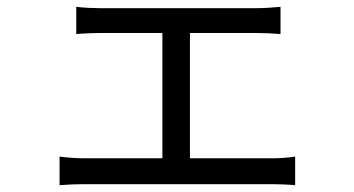

<svg xmlns="http://www.w3.org/2000/svg" viewBox="-20 -537 1040 564"><path d="M227 4H780C796 4 827 5 847 7V-77C827 -74 804 -72 780 -72H538V-440H733C756 -440 782 -439 804 -437V-517C783 -515 758 -513 733 -513H273C257 -513 225 -514 204 -517V-437C225 -439 257 -440 273 -440H457V-72H227C205 -72 178 -74 155 -77V7C179 5 205 4 227 4Z"/></svg>

Font: Noto Sans KR Regular
Style: Regular
Weight: 400
Designer: Ryoko NISHIZUKA  (kana & ideographs); Paul D. Hunt (Latin, Greek & Cyrillic); Wenlong ZHANG  (bopomofo); Sandoll Communi
Foundry: Adobe Systems Incorporated
Version: Version 1.004;PS 1.004;hotconv 1.0.82;makeotf.lib2.5.63406